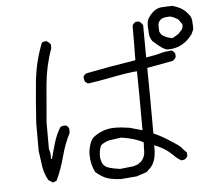

<svg xmlns="http://www.w3.org/2000/svg" viewBox="-59 -909 1117 1018"><g transform="rotate(-5 500.0 -399.5)"><path d="M544 -8 616 -16 640 -24 659 -38Q679 -62 679 -86.5Q679 -111 681 -137Q639 -162 564 -173L506 -165Q479 -161 455 -142Q443 -121 443 -79L444 -72Q449 -48 457 -38Q467 -25 489 -19Q504 -14 544 -8ZM543 46Q484 42 459 29.5Q434 17 411 -3Q389 -45 389 -98Q389 -109 391 -122Q398 -164 416 -185Q467 -228 535 -228Q568 -228 613 -221L680 -202Q680 -436 678 -516Q647 -516 528 -493Q471 -482 414 -474L399 -484Q393 -498 393 -510Q398 -524 412 -529Q538 -554 674 -575Q674 -579 675 -582V-611Q676 -624 676 -758Q677 -763 683 -769.5Q689 -776 695 -778H711Q724 -771 732 -756Q732 -625 733 -585Q787 -593 809 -600Q831 -607 870 -610Q884 -603 889 -590V-573Q887 -568 880.5 -561.5Q874 -555 870 -554L734 -529Q736 -403 736 -180Q774 -165 836 -124Q867 -104 875 -96Q882 -86 904 -64L905 -46Q903 -41 897.5 -34.5Q892 -28 885.5 -27Q879 -26 871 -25Q847 -39 832 -56Q789 -98 734 -117L735 -102Q735 -28 701 3L682 21L628 39ZM183 33 160 18Q140 -16 133.5 -57.5Q127 -99 122 -141V-289Q129 -399 139.5 -506Q150 -613 189 -711Q198 -717 214 -717Q230 -707 236 -696V-677Q203 -587 194 -487.5Q185 -388 177 -289V-145Q184 -128 184 -107L183 -93H189Q200 -136 212.5 -178Q225 -220 248 -257Q259 -263 275 -263Q288 -260 294 -243V-222Q265 -165 248 -100Q231 -35 203 25ZM880 -675 889 -679 914 -694 927 -708Q940 -719 940 -738L939 -745L921 -770Q891 -790 873 -790L864 -789Q852 -789 840.5 -785.5Q829 -782 821 -771.5Q813 -761 813 -749L814 -715L823 -699Q846 -680 880 -675ZM852 -617Q828 -617 773 -669Q760 -687 758.5 -707Q757 -727 756 -751Q756 -774 764 -790Q798 -843 842 -843Q868 -845 896 -845Q917 -839 935 -830Q937 -828 940 -827Q961 -815 978 -793Q991 -779 993 -758.5Q995 -738 995 -713Q991 -702 984 -688Q934 -617 852 -617Z"/></g></svg>

Font: Yozai
Style: Regular
Weight: 400
Designer: LXGW / Y.OzVox
Foundry: LXGW / Y.OzVox
Version: Version 0.861;October 22, 2024